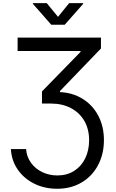

<svg xmlns="http://www.w3.org/2000/svg" viewBox="-20 -962 725 1197"><path d="M337.9 131.8Q397.5 131.8 442.4 103.3Q487.3 74.7 511.5 24.7Q535.6 -25.4 535.6 -87.9Q535.6 -156.7 505.6 -208.5Q475.6 -260.3 421.6 -288.3Q367.7 -316.4 298.3 -316.4H241.7V-392.1L481.9 -638.2V-644H89.8V-727.5H609.4V-659.7L354 -394.5V-387.7Q433.6 -384.3 496.1 -345.2Q558.6 -306.2 593.3 -239.5Q627.9 -172.9 627.9 -88.9Q627.9 -1.5 591.3 67.6Q554.7 136.7 488.5 175.8Q422.4 214.8 336.4 214.8Q258.3 214.8 194.1 183.3Q129.9 151.9 90.8 95.5Q51.8 39.1 47.9 -32.7H142.6Q146 15.1 173.1 52.7Q200.2 90.3 243.7 111.1Q287.1 131.8 337.9 131.8ZM341.8 -856.9 411.1 -942.4H498.5V-938L383.3 -807.6H299.8L185.1 -938V-942.4H271.5Z"/></svg>

Font: Inter RS Variable
Style: Regular
Weight: 400
Designer: Rasmus Andersson (customised by Maria Ramos and Noel Pretorius)
Foundry: rsms
Version: Version 3.001;Glyphs 3.2.3 (3260)